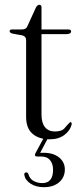

<svg xmlns="http://www.w3.org/2000/svg" viewBox="-20 -572 342 798"><path d="M72.5 -425 33.5 -432Q20 -435.5 20 -442Q20 -449.5 29.5 -449.5H69.5Q89 -449.5 93.5 -462.5L129 -540Q135 -552 143.5 -552Q152.5 -552 152.5 -542V-449.5H264.5Q275.5 -449.5 275.5 -441.5Q275.5 -430 253.5 -430H152.5V-96Q152.5 -61 167.2 -43.2Q182 -25.5 208 -25.5Q237 -25.5 248.5 -39.5Q260 -53.5 271 -64Q278.5 -66 278 -56Q272 -29.5 247.8 -11.2Q223.5 7 186.5 7Q142 7 115.2 -16Q88.5 -39 88.5 -86.5V-405.5Q88.5 -421 72.5 -425ZM164 -3H182L147 63Q153 63 161 63Q202 63 225.8 82.5Q249.5 102 249.5 132Q249.5 165 225.8 185.5Q202 206 162.5 206Q129.5 206 107 191.2Q84.5 176.5 81 155Q80 145.5 88 144.5Q95 144 98 151.5Q103.5 171.5 119.8 180.2Q136 189 155.5 189Q200.5 189 200.5 133.5Q200.5 109 188.2 93.8Q176 78.5 151 78.5H135Q120.5 78.5 127.5 64.5Z"/></svg>

Font: Fraunces 72pt Light
Style: Regular
Weight: 300
Version: Version 1.000;[0bf87f6ff]